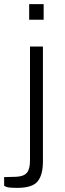

<svg xmlns="http://www.w3.org/2000/svg" viewBox="-47 -742 315 928"><path d="M160.5 38.5Q160.5 103.5 134.8 134.8Q109 166 37 166Q-6.5 166 -16.8 161Q-27 156 -27 156V114L30.5 112.5Q67 111 82.5 93.5Q98 76 98 34V-517H160.5ZM164 -722V-646.5H94V-722Z"/></svg>

Font: Public Sans ExtraLight
Style: Regular
Weight: 250
Designer: The Public Sans Project Authors: Dan O. Williams and USWDS (Libre Franklin designed by Pablo Impallari and Rodrigo Fuenz
Version: Version 1.007